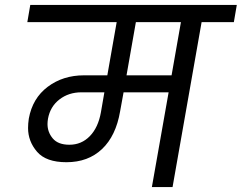

<svg xmlns="http://www.w3.org/2000/svg" viewBox="-20 -760 982 780"><path d="M930 -670H799L681 0H597L665 -385H482L468 -308Q451 -208 394.5 -154.5Q338 -101 250 -101Q167 -101 130.5 -143.5Q94 -186 94 -240Q94 -258 97 -278Q112 -361 174 -407.5Q236 -454 321 -454H416L454 -670H91L103 -740H942ZM715 -670H532L494 -454H677ZM404 -385H311Q259 -385 221.5 -356Q184 -327 175 -278Q173 -266 173 -256Q173 -223 194.5 -197.5Q216 -172 262 -172Q311 -172 345 -207Q379 -242 390 -304Z"/></svg>

Font: Fz Poppins
Style: Italic
Weight: 400
Italic angle: -10°
Designer: Ninad Kale (Devanagari), Jonny Pinhorn (Latin)
Foundry: Indian Type Foundry
Version: Vit hóa bi Vntype.Com & FontZin.Com